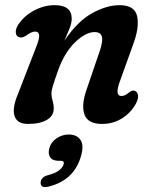

<svg xmlns="http://www.w3.org/2000/svg" viewBox="-20 -482 608 763"><path d="M55.5 -334.5Q44 -338 42.8 -352.5Q41.5 -367 52.5 -384Q75.5 -419 115.5 -440.2Q155.5 -461.5 197 -461.5Q265 -461.5 265 -408Q265 -391 256.8 -370Q248.5 -349 236 -320.5Q289 -398.5 346.8 -430Q404.5 -461.5 455 -461.5Q516 -461.5 525.2 -416.5Q534.5 -371.5 507.5 -301L456.5 -159Q435 -100.5 462.5 -100.5Q469.5 -100.5 476.8 -103.8Q484 -107 494.5 -116Q508.5 -126 517.5 -120Q526.5 -116.5 528.5 -103.2Q530.5 -90 520 -70Q499.5 -33 464.2 -11.2Q429 10.5 385.5 10.5Q329 10.5 315.8 -26.8Q302.5 -64 323.5 -124.5L376 -278Q389.5 -317 385 -335.8Q380.5 -354.5 356 -354.5Q320 -354.5 277.2 -312.8Q234.5 -271 209 -197Q195 -157 189.8 -139.5Q184.5 -122 184.5 -109Q184.5 -95 189 -81.2Q193.5 -67.5 193.5 -50Q193.5 -22 166.5 -5.8Q139.5 10.5 91 10.5Q48 10.5 37.8 -21Q27.5 -52.5 52 -110L122 -290.5Q137 -327.5 135.5 -342Q134 -356.5 119 -356.5Q105 -356.5 83 -340Q66.5 -329.5 55.5 -334.5ZM213 157Q189 157 179.5 143.2Q170 129.5 176 107Q182.5 82.5 205 67.5Q227.5 52.5 253.5 52.5Q284 52.5 299 72.8Q314 93 303 134.5Q276 234.5 173 259.5Q140.5 267.5 141.5 243Q142 234 148.8 226Q155.5 218 169.5 214.5Q202 206 215.8 194.2Q229.5 182.5 233 170Q236.5 157 221.5 157Z"/></svg>

Font: Fraunces 72pt S100 SemiBold
Style: Italic
Weight: 600
Italic angle: -16°
Version: Version 1.000; ttfautohint (v1.8.3)